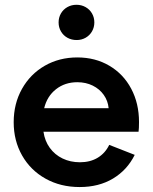

<svg xmlns="http://www.w3.org/2000/svg" viewBox="-20 -753 626 787"><path d="M36.1 -252Q36.1 -328.1 70.1 -388.7Q104 -449.2 163.3 -483.4Q222.7 -517.6 296.9 -517.6Q370.6 -517.6 428.2 -483.6Q485.8 -449.7 517.8 -389.4Q549.8 -329.1 549.8 -252.9Q549.8 -225.6 547.9 -212.9H158.2Q163.6 -175.3 184.1 -147Q204.6 -118.7 236.6 -103.3Q268.6 -87.9 307.6 -87.9Q350.1 -87.9 380.9 -106.7Q411.6 -125.5 427.7 -159.2L532.2 -118.2Q501.5 -56.2 443.4 -21.2Q385.3 13.7 306.6 13.7Q228 13.7 166.5 -20.8Q105 -55.2 70.6 -115.7Q36.1 -176.3 36.1 -252ZM425.3 -309.6Q422.4 -339.8 405.3 -364Q388.2 -388.2 360.1 -402.1Q332 -416 296.9 -416Q246.1 -416 209.5 -387.2Q172.9 -358.4 161.1 -309.6ZM220.2 -661.1Q220.2 -681.2 229.7 -697.8Q239.3 -714.4 256.1 -723.9Q272.9 -733.4 293.5 -733.4Q314 -733.4 330.8 -723.9Q347.7 -714.4 357.2 -697.8Q366.7 -681.2 366.7 -661.1Q366.7 -641.1 357.2 -624.5Q347.7 -607.9 331.1 -598.4Q314.5 -588.9 294.4 -588.9Q273.4 -588.9 256.6 -598.1Q239.7 -607.4 230 -624Q220.2 -640.6 220.2 -661.1Z"/></svg>

Font: Wanted Sans SemiBold
Style: Regular
Weight: 600
Designer: Original Design by Kil Hyung-jin and Kang Hanbin, Wanted Lab, Inc; Hangeul from Source Han Sans by Jang Soo-young and Ka
Foundry: Wanted Lab, Inc.
Version: Version 1.003